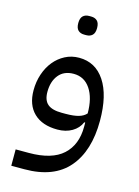

<svg xmlns="http://www.w3.org/2000/svg" viewBox="-125 -666 705 975"><g transform="rotate(15 227.5 -178.5)"><path d="M34 154H103Q224 154 282 101Q340 48 340 -47V-69H335Q321 -36 288.5 -17Q256 2 212 2Q132 2 88 -40.5Q44 -83 44 -160Q44 -205 57.5 -245Q71 -285 95 -314.5Q119 -344 152.5 -361.5Q186 -379 226 -379Q312 -379 361 -305Q410 -231 410 -97Q410 62 333.5 151Q257 240 103 240H34ZM232 -86Q275 -86 300.5 -93.5Q326 -101 340 -117Q340 -198 308 -245.5Q276 -293 220 -293Q169 -293 141.5 -259Q114 -225 114 -170Q114 -126 137.5 -106Q161 -86 212 -86ZM219 -499Q199 -499 187 -510.5Q175 -522 175 -548Q175 -574 187 -585.5Q199 -597 219 -597H230Q250 -597 262 -585.5Q274 -574 274 -548Q274 -522 262 -510.5Q250 -499 230 -499Z"/></g></svg>

Font: IBM Plex Sans Arabic
Style: Regular
Weight: 400
Designer: Mike Abbink, Paul van der Laan, Pieter van Rosmalen, Wael Morcos, Khajak Apelian
Foundry: Bold Monday
Version: Version 1.1